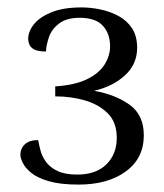

<svg xmlns="http://www.w3.org/2000/svg" viewBox="-20 -726 443 518"><path d="M192 -228Q143 -228 112 -237Q81 -246 64.5 -259.5Q48 -273 41.5 -286.5Q35 -300 35 -308Q35 -317 39 -326Q43 -335 53.5 -341.5Q64 -348 83 -348Q85 -337 89 -321Q93 -305 103.5 -290Q114 -275 134.5 -265Q155 -255 188 -255Q239 -255 267 -282.5Q295 -310 295 -354Q295 -396 271 -420Q247 -444 209.5 -455Q172 -466 129 -466V-493Q180 -496 213 -511.5Q246 -527 261.5 -551Q277 -575 277 -601Q277 -635 257.5 -656.5Q238 -678 195 -678Q160 -678 140 -663Q120 -648 112.5 -627Q105 -606 104 -587Q83 -587 72.5 -592.5Q62 -598 59 -606.5Q56 -615 56 -621Q56 -641 71.5 -660.5Q87 -680 119 -693Q151 -706 200 -706Q225 -706 251 -700.5Q277 -695 299.5 -683Q322 -671 336 -650Q350 -629 350 -597Q350 -553 317.5 -523Q285 -493 234 -481Q291 -471 329.5 -443.5Q368 -416 368 -361Q368 -299 319.5 -263.5Q271 -228 192 -228Z"/></svg>

Font: Arima
Style: Regular
Weight: 400
Designer: Joana Correia and Natanael Gama
Foundry: NDISCOVER
Version: Version 1.101;gftools[0.9.23]